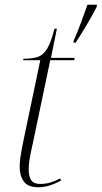

<svg xmlns="http://www.w3.org/2000/svg" viewBox="-20 -780 429 810"><path d="M291 -609Q306 -642 321 -683Q336 -724 349 -760H389L388 -751Q369 -714 344 -672Q319 -630 299 -600H290ZM142 10Q98 10 80.5 -14.5Q63 -39 63 -76Q63 -95 66.5 -119Q70 -143 80 -192L150 -526H77L79 -532Q114 -532 138 -539.5Q162 -547 178.5 -574Q195 -601 210 -659H220L195 -536H295L293 -526H192L119 -178Q107 -126 104 -103Q101 -80 101 -66Q101 -35 112 -19.5Q123 -4 149 -4Q173 -4 192.5 -10Q212 -16 234 -27L238 -19Q187 10 142 10Z"/></svg>

Font: Noto Serif Display SemiCondensed ExtraLight
Style: Italic
Weight: 200
Width: 4
Italic angle: -12°
Designer: Monotype Design Team
Foundry: Monotype Imaging Inc.
Version: Version 2.009